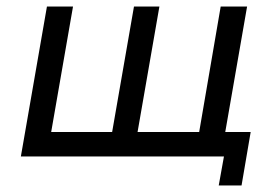

<svg xmlns="http://www.w3.org/2000/svg" viewBox="-20 -480 836 589"><path d="M591 -75 657 -460H738L671 -75H749L721 89H651L667 0H44L124 -460H204L137 -75H324L391 -460H469L402 -75Z"/></svg>

Font: Jost
Style: Italic
Weight: 400
Italic angle: -5°
Version: Version 3.710